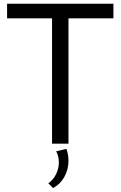

<svg xmlns="http://www.w3.org/2000/svg" viewBox="-20 -752 631 1005"><path d="M338.4 0H252.4V-656.2H17.1V-732.4H573.7V-656.2H338.4ZM257.8 232.4 232.9 207.5Q259.3 189 273.7 159.2Q288.1 129.4 288.1 97.7Q288.1 65.4 273.9 40L327.6 27.3Q338.4 56.6 338.4 89.4Q338.4 135.3 316.7 174.1Q294.9 212.9 257.8 232.4Z"/></svg>

Font: Kumbh Sans
Style: Regular
Weight: 400
Version: Version 1.005